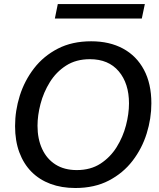

<svg xmlns="http://www.w3.org/2000/svg" viewBox="-20 -920 788 952"><path d="M353.5 12.2Q285.2 12.2 230.2 -8.3Q175.3 -28.8 136.2 -68.1Q97.2 -107.4 75.9 -164.6Q54.7 -221.7 54.7 -294.9Q54.7 -371.1 78.1 -445.6Q101.6 -520 148.7 -581.1Q195.8 -642.1 266.6 -678.7Q337.4 -715.3 432.1 -715.3Q522.9 -715.3 589.8 -679.2Q656.7 -643.1 693.6 -574.2Q730.5 -505.4 730.5 -407.7Q730.5 -332.5 707.3 -258.1Q684.1 -183.6 637.2 -122.6Q590.3 -61.5 519.5 -24.7Q448.7 12.2 353.5 12.2ZM360.8 -76.7Q429.2 -76.7 478.3 -108.6Q527.3 -140.6 558.6 -190.9Q589.8 -241.2 604.7 -298.6Q619.6 -356 619.6 -407.2Q619.6 -506.3 568.8 -566.4Q518.1 -626.5 425.8 -626.5Q356.9 -626.5 307.6 -594.7Q258.3 -563 227.1 -512.5Q195.8 -461.9 180.9 -404.8Q166 -347.7 166 -296.4Q166 -231 189 -181.4Q211.9 -131.8 255.4 -104.2Q298.8 -76.7 360.8 -76.7ZM252 -828.1 266.6 -899.9H698.2L683.1 -828.1Z"/></svg>

Font: Schibsted Grotesk Medium
Style: Italic
Weight: 500
Italic angle: -12°
Designer: Bakken & Baeck AS, Henrik Kongsvoll
Foundry: Schibsted ASA
Version: Version 1.100;gftools[0.9.25]